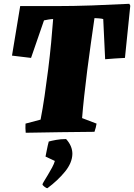

<svg xmlns="http://www.w3.org/2000/svg" viewBox="-20 -692 704 1008"><path d="M115 5Q114 -7 113.5 -19Q113 -31 114 -43L193 -64Q204 -120 214 -188Q224 -256 233 -328Q242 -400 248.5 -468Q255 -536 259 -592Q250 -592 234.5 -589.5Q219 -587 211 -585L143 -388Q118 -391 93 -394Q68 -397 43 -400L86 -660H269Q367 -660 464 -663.5Q561 -667 659 -672L664 -662L636 -388Q610 -387 584 -385Q558 -383 532 -381L522 -592Q516 -594 500.5 -595.5Q485 -597 476 -597Q467 -534 457 -464Q447 -394 438 -323Q429 -252 422 -187.5Q415 -123 411 -72L487 -43Q484 -23 476 0Q385 1 295.5 2Q206 3 115 5ZM229 296Q223 296 213 288Q203 280 203 276Q203 273 211.5 259Q220 245 231.5 226Q243 207 253.5 187.5Q264 168 268 153L219 130Q220 124 223.5 107Q227 90 230.5 73Q234 56 236 51Q250 47 274.5 42.5Q299 38 327 38Q360 74 360 116Q359 163 321 209.5Q283 256 229 296Z"/></svg>

Font: Labrada Black
Style: Italic
Weight: 900
Italic angle: -7°
Designer: Mercedes Jáuregui
Foundry: Omnibus-Type Team
Version: Version 1.000; ttfautohint (v1.8.4.7-5d5b)